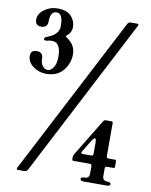

<svg xmlns="http://www.w3.org/2000/svg" viewBox="-97 -784 828 1051"><g transform="rotate(10 317.0 -259.0)"><path d="M31.7 0ZM138.7 -533.2Q123 -533.2 117.2 -531Q111.3 -528.8 104 -528.8Q92.3 -528.8 92.3 -537.6Q92.3 -544.9 108.9 -551.3Q170.9 -574.2 170.9 -621.1Q170.9 -654.8 162.6 -673.1Q154.3 -691.4 135.3 -691.4Q116.2 -691.4 108.4 -675.3Q100.6 -659.2 100.6 -635.7Q100.6 -599.6 66.2 -599.6Q31.7 -599.6 31.7 -632.6Q31.7 -665.5 64 -689.5Q96.2 -713.4 136.2 -713.4Q189.5 -713.4 213.4 -687.3Q237.3 -661.1 237.3 -628.7Q237.3 -596.2 211.9 -577.1Q207.5 -573.7 207.5 -571.3Q207.5 -568.8 212.9 -565.9Q263.2 -533.2 263.2 -481.2Q263.2 -429.2 230.2 -389.6Q197.3 -350.1 136.2 -350.1Q95.2 -350.1 63.5 -374Q31.7 -397.9 31.7 -430.9Q31.7 -463.9 64.9 -463.9Q100.6 -463.9 100.6 -427.7Q100.6 -404.3 112.3 -388.2Q124 -372.1 141.4 -372.1Q158.7 -372.1 172.9 -393.6Q187 -415 187 -453.1Q187 -533.2 138.7 -533.2ZM359.4 0ZM403.3 35.6Q401.4 39.1 401.4 42Q401.4 47.4 413.1 47.4H457.5Q468.8 47.4 468.8 36.1V-23.9Q468.8 -48.8 461.9 -48.8Q455.1 -48.8 442.4 -28.3ZM468.8 104.5Q468.8 93.3 457.5 93.3H367.2Q359.4 93.3 359.4 85V73.7Q359.4 64.9 363.8 57.6L489.3 -148.4Q494.1 -156.2 502.9 -156.2H534.7Q542.5 -156.2 542.5 -147.9V36.1Q542.5 47.4 554.2 47.4H588.9Q596.7 47.4 596.7 55.7V85Q596.7 93.3 588.9 93.3H554.2Q542.5 93.3 542.5 104.5V146.5Q542.5 172.9 569.3 172.9Q588.9 172.9 588.9 183.8Q588.9 194.8 569.3 194.8H441.9Q422.4 194.8 422.4 183.8Q422.4 172.9 441.9 172.9Q468.8 172.9 468.8 146.5ZM579.6 -707Q587.9 -707 587.9 -701.7Q587.9 -699.2 585.9 -695.3L130.9 183.1Q125 194.8 111.3 194.8H77.6Q68.8 194.8 68.8 189.5Q68.8 187 70.8 183.1L526.4 -695.3Q532.2 -707 545.4 -707Z"/></g></svg>

Font: UnifrakturMaguntia16
Style: Book
Weight: 400
Designer: j. 'mach' wust, Gerrit Ansmann, Georg Duffner, based on a font by Peter Wiegel, original typeface by Carl Albert Fahrenw
Version: Version 2017-03-19